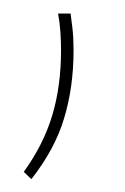

<svg xmlns="http://www.w3.org/2000/svg" viewBox="-20 -132 190 291"><path d="M87 -111.5Q88 -104.5 89.8 -89.2Q91.5 -74 91.5 -56Q91.5 0 77.2 47.2Q63 94.5 27.5 139.5L16 128.5Q46 87 59.2 42.8Q72.5 -1.5 72.5 -55.5Q72.5 -70 71.5 -84.2Q70.5 -98.5 68 -111.5Z"/></svg>

Font: Anek Latin Thin
Style: Regular
Weight: 250
Designer: Yesha Goshar
Foundry: Ek Type
Version: Version 1.003